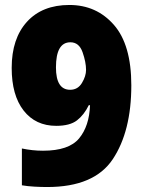

<svg xmlns="http://www.w3.org/2000/svg" viewBox="-20 -742 582 772"><path d="M326 -461Q326 -436 309.5 -408.5Q293 -381 262 -381Q205 -381 205 -471Q205 -572 263 -572Q298 -572 312 -532Q326 -492 326 -461ZM259 -722Q150 -722 88.5 -654.5Q27 -587 27 -469Q27 -359 75 -297.5Q123 -236 206 -236Q261 -236 289.5 -258Q318 -280 337 -319H342Q339 -235 298 -185.5Q257 -136 153 -136Q110 -136 68 -145V3Q91 7 118.5 8.5Q146 10 170 10Q359 10 433.5 -102Q508 -214 508 -399Q508 -562 438 -642Q368 -722 259 -722Z"/></svg>

Font: Noto Sans UI SemiCondensed Black
Style: Regular
Weight: 900
Width: 4
Designer: Monotype Design Team
Foundry: Monotype Imaging Inc.
Version: 1.001